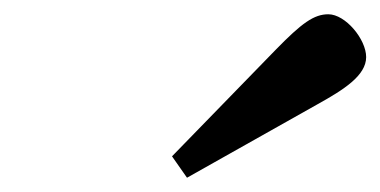

<svg xmlns="http://www.w3.org/2000/svg" viewBox="-20 -760 533 269"><path d="M221 -541 242 -511 425 -614C461 -634 493 -654 493 -680C493 -705 464 -740 440 -740C420 -740 403 -728 366 -690Z"/></svg>

Font: Heuristica
Style: Bold Italic
Weight: 700
Italic angle: -13°
Version: Version 1.0.1